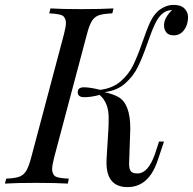

<svg xmlns="http://www.w3.org/2000/svg" viewBox="-53 -742 780 776"><path d="M225.1 -20 221.2 0Q174.3 -2.9 92.5 -2.9Q10.7 -2.9 -33.2 0L-27.8 -20Q7.3 -21.5 24.9 -27.8Q42.5 -34.2 53 -51.5Q63.5 -68.8 73.2 -106L205.1 -602.1Q213.4 -633.8 213.4 -649.4Q213.4 -665 204.1 -675.5Q194.8 -686 146 -688L150.9 -708Q191.9 -705.1 274.9 -705.1Q357.9 -705.1 405.8 -708L400.9 -688Q364.3 -686.5 346.4 -680.2Q328.6 -673.8 318.1 -656.7Q307.6 -639.6 297.9 -602.1L166 -106Q157.7 -73.7 157.7 -58.3Q157.7 -43 166.5 -32.5Q175.3 -22 225.1 -20ZM609.9 -639.2Q609.9 -669.9 642.1 -701.2H639.2Q598.6 -699.2 573.2 -644.5Q560.5 -618.2 542 -564.7Q523.4 -511.2 504.9 -472.9Q486.3 -434.6 453.1 -405Q419.9 -375.5 369.1 -369.6Q405.3 -361.8 426.8 -349.1Q473.6 -321.3 473.6 -222.2L469.2 -91.8L468.8 -80.1Q468.8 -60.5 475.1 -50.8Q481.4 -41 502.9 -41Q545.4 -41 573.2 -119.1L589.8 -169.9H609.9L584 -92.8Q547.9 14.2 462.6 14.2Q377.4 14.2 377.4 -85Q377.4 -96.2 377.9 -102.1L384.8 -214.8Q386.2 -235.4 386.2 -266.6Q386.2 -327.1 349.6 -358.4Q314.5 -349.1 287.8 -349.1Q261.2 -349.1 261.2 -369.1Q261.2 -389.2 286.1 -389.2Q311 -389.2 352.1 -378.9Q402.8 -385.3 435.3 -413.8Q467.8 -442.4 485.6 -479.2Q503.4 -516.1 522.2 -570.6Q541 -625 554.4 -653.6Q567.9 -682.1 587.9 -699.2Q617.7 -722.2 648.2 -722.2Q678.7 -722.2 692.9 -707.3Q707 -692.4 707 -673.8Q707 -655.3 700.9 -638.9Q694.8 -622.6 681.9 -610.8Q668.9 -599.1 648.9 -599.1Q628.9 -599.1 619.4 -610.8Q609.9 -622.6 609.9 -639.2Z"/></svg>

Font: PlayfairDisplaySC-Italic
Style: Italic
Weight: 400
Italic angle: -14°
Designer: Claus Eggers Sørensen
Foundry: Claus Eggers Sørensen
Version: Version 1.004;PS 001.004;hotconv 1.0.70;makeotf.lib2.5.58329